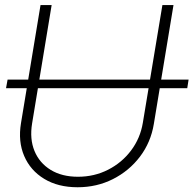

<svg xmlns="http://www.w3.org/2000/svg" viewBox="-20 -748 783 777"><path d="M743.2 -425.8 737.8 -391.1H4.4L10.7 -425.8ZM293.9 9.8Q214.8 9.8 158.9 -24.2Q103 -58.1 77.9 -116.7Q52.7 -175.3 64.9 -249.5L144 -727.5H189L109.9 -248.5Q99.6 -185.5 119.6 -137Q139.6 -88.4 185.1 -60.5Q230.5 -32.7 295.4 -32.7Q361.8 -32.7 417.7 -61.3Q473.6 -89.8 510.7 -139.4Q547.9 -189 558.1 -251.5L637.2 -727.5H682.1L602.5 -246.1Q590.3 -171.9 546.4 -114Q502.4 -56.2 437 -23.2Q371.6 9.8 293.9 9.8Z"/></svg>

Font: Inter 24pt ExtraLight
Style: Italic
Weight: 250
Italic angle: -9.3988°
Version: Version 4.001;git-66647c0bb